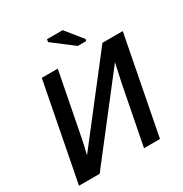

<svg xmlns="http://www.w3.org/2000/svg" viewBox="-198 -1028 1124 1179"><g transform="rotate(-30 364.5 -438.5)"><path d="M507.3 -760.3 504.4 -747.1H444.8L298.3 -858.9L301.8 -877.4H413.1ZM592.8 -546.9 168.5 0H22L155.3 -688H268.6L187.5 -271Q182.1 -240.7 174.6 -207.3Q167 -173.8 157.7 -136.7L585.4 -688H729.5L596.2 0H482.9L565.4 -422.9Z"/></g></svg>

Font: Arimo SemiBold
Style: Italic
Weight: 600
Italic angle: -12°
Version: Version 1.33